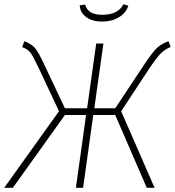

<svg xmlns="http://www.w3.org/2000/svg" viewBox="-34 -888 827 908"><path d="M343 -863 369 -866Q381 -818 450 -818Q524 -818 550 -868L573 -861Q562 -827 528.5 -806.5Q495 -786 449 -786Q403 -786 374 -807Q345 -828 343 -863ZM763 -693 773 -666Q746 -655 726.5 -635.5Q707 -616 670 -561L539 -362L697 0H660L511 -344H407L359 0H325L373 -344H273L27 0H-14L245 -362L152 -560Q123 -622 110 -639Q97 -656 71 -665L81 -693Q115 -680 131.5 -661Q148 -642 178 -577L273 -376H378L421 -682H455L412 -376H511L647 -581Q686 -640 707.5 -660.5Q729 -681 763 -693Z"/></svg>

Font: Fira Sans UltraLight
Style: Italic
Weight: 200
Italic angle: -8°
Designer: Carrois Corporate & Edenspiekermann AG
Foundry: Carrois Corporate GbR & Edenspiekermann AG
Version: Version 4.203;PS 004.203;hotconv 1.0.88;makeotf.lib2.5.64775